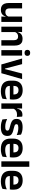

<svg xmlns="http://www.w3.org/2000/svg" viewBox="1883 -2605 734 4540"><g transform="rotate(90 2250.0 -335.0)"><path d="M179 -490.5V-195.5Q179 -165 187.2 -142.2Q195.5 -119.5 214.8 -107.2Q234 -95 266.5 -95Q296 -95 317.5 -105.5Q339 -116 353 -133.8Q367 -151.5 373.5 -173.5L393.5 -104H369.5Q361.5 -72 342.8 -45.8Q324 -19.5 291.8 -4Q259.5 11.5 211 11.5Q155 11.5 119.8 -10Q84.5 -31.5 67.8 -73.5Q51 -115.5 51 -177V-490.5ZM498.5 -490.5V0H371L375.5 -119L370.5 -129.5V-490.5Z M930 0V-294.5Q930 -325.5 921.8 -348Q913.5 -370.5 894.5 -383Q875.5 -395.5 842.5 -395.5Q813.5 -395.5 791.8 -385Q770 -374.5 756.2 -356.8Q742.5 -339 735.5 -316.5L715.5 -386.5H739.5Q747.5 -419 766.2 -445Q785 -471 817.2 -486.2Q849.5 -501.5 898 -501.5Q954.5 -501.5 989.5 -480.2Q1024.5 -459 1041.2 -417Q1058 -375 1058 -313V0ZM610.5 0V-490.5H738.5L733.5 -371L738.5 -360.5V0Z M1166 0V-490.5H1294V0ZM1230 -548.5Q1193.5 -548.5 1176.2 -565.8Q1159 -583 1159 -613.5V-616Q1159 -646.5 1176.2 -664Q1193.5 -681.5 1230 -681.5Q1266 -681.5 1283.5 -664Q1301 -646.5 1301 -616V-613.5Q1301 -582.5 1283.5 -565.5Q1266 -548.5 1230 -548.5Z M1613.5 -85 1719 -490.5H1851L1711 0H1504L1363.5 -490.5H1496.5L1602 -85Z M2136 12Q2010 12 1948.5 -46Q1887 -104 1887 -214V-278Q1887 -387 1944.5 -445.5Q2002 -504 2111.5 -504Q2185.5 -504 2235 -478Q2284.5 -452 2309.2 -404.2Q2334 -356.5 2334 -290V-272.5Q2334 -254.5 2332.2 -235.8Q2330.5 -217 2327.5 -200.5H2211.5Q2213 -228 2213.2 -252.8Q2213.5 -277.5 2213.5 -297.5Q2213.5 -332 2202.5 -356.2Q2191.5 -380.5 2169 -393Q2146.5 -405.5 2111.5 -405.5Q2060 -405.5 2035.5 -377Q2011 -348.5 2011 -296V-250.5L2011.5 -236V-197.5Q2011.5 -174.5 2018.8 -155Q2026 -135.5 2043 -121.2Q2060 -107 2088.2 -99Q2116.5 -91 2159 -91Q2205 -91 2246.8 -101.2Q2288.5 -111.5 2326 -129L2315 -28Q2281.5 -9.5 2236.2 1.2Q2191 12 2136 12ZM1955 -200.5V-285.5H2301.5V-200.5Z M2549 -285 2516.5 -370.5H2547.5Q2561 -430 2596.5 -464Q2632 -498 2695 -498Q2708 -498 2718.5 -496.2Q2729 -494.5 2737.5 -492L2744.5 -364Q2733.5 -367.5 2719 -369.2Q2704.5 -371 2688.5 -371Q2637.5 -371 2601.8 -348.5Q2566 -326 2549 -285ZM2424.5 0V-490.5H2546.5L2541 -340L2552.5 -335.5V0Z M2987 12Q2928 12 2882.2 0.8Q2836.5 -10.5 2804.5 -24.5L2793 -135.5Q2831 -118 2876.8 -105Q2922.5 -92 2977.5 -92Q3025.5 -92 3047 -104.2Q3068.5 -116.5 3068.5 -141V-144Q3068.5 -160.5 3058.8 -171Q3049 -181.5 3024.5 -190.2Q3000 -199 2955.5 -209Q2894 -223.5 2858.2 -242.8Q2822.5 -262 2807 -290.2Q2791.5 -318.5 2791.5 -358V-362.5Q2791.5 -432 2841 -467.2Q2890.5 -502.5 2987.5 -502.5Q3045 -502.5 3089.2 -491.2Q3133.5 -480 3163 -464.5L3174.5 -362.5Q3139.5 -379 3096 -390.2Q3052.5 -401.5 3002.5 -401.5Q2970 -401.5 2951.2 -396.2Q2932.5 -391 2924.5 -381.5Q2916.5 -372 2916.5 -358.5V-356Q2916.5 -341 2925.2 -330Q2934 -319 2957.5 -310.2Q2981 -301.5 3023.5 -291.5Q3085.5 -278.5 3123 -261Q3160.5 -243.5 3177.5 -216.2Q3194.5 -189 3194.5 -145V-139Q3194.5 -63 3143 -25.5Q3091.5 12 2987 12Z M3506 12Q3380 12 3318.5 -46Q3257 -104 3257 -214V-278Q3257 -387 3314.5 -445.5Q3372 -504 3481.5 -504Q3555.5 -504 3605 -478Q3654.5 -452 3679.2 -404.2Q3704 -356.5 3704 -290V-272.5Q3704 -254.5 3702.2 -235.8Q3700.5 -217 3697.5 -200.5H3581.5Q3583 -228 3583.2 -252.8Q3583.5 -277.5 3583.5 -297.5Q3583.5 -332 3572.5 -356.2Q3561.5 -380.5 3539 -393Q3516.5 -405.5 3481.5 -405.5Q3430 -405.5 3405.5 -377Q3381 -348.5 3381 -296V-250.5L3381.5 -236V-197.5Q3381.5 -174.5 3388.8 -155Q3396 -135.5 3413 -121.2Q3430 -107 3458.2 -99Q3486.5 -91 3529 -91Q3575 -91 3616.8 -101.2Q3658.5 -111.5 3696 -129L3685 -28Q3651.5 -9.5 3606.2 1.2Q3561 12 3506 12ZM3325 -200.5V-285.5H3671.5V-200.5Z M3795.5 0V-661H3924V0Z M4267.5 12Q4141.5 12 4080 -46Q4018.5 -104 4018.5 -214V-278Q4018.5 -387 4076 -445.5Q4133.5 -504 4243 -504Q4317 -504 4366.5 -478Q4416 -452 4440.8 -404.2Q4465.5 -356.5 4465.5 -290V-272.5Q4465.5 -254.5 4463.8 -235.8Q4462 -217 4459 -200.5H4343Q4344.5 -228 4344.8 -252.8Q4345 -277.5 4345 -297.5Q4345 -332 4334 -356.2Q4323 -380.5 4300.5 -393Q4278 -405.5 4243 -405.5Q4191.5 -405.5 4167 -377Q4142.5 -348.5 4142.5 -296V-250.5L4143 -236V-197.5Q4143 -174.5 4150.2 -155Q4157.5 -135.5 4174.5 -121.2Q4191.5 -107 4219.8 -99Q4248 -91 4290.5 -91Q4336.5 -91 4378.2 -101.2Q4420 -111.5 4457.5 -129L4446.5 -28Q4413 -9.5 4367.8 1.2Q4322.5 12 4267.5 12ZM4086.5 -200.5V-285.5H4433V-200.5Z"/></g></svg>

Font: Anek Telugu Medium SemiBold
Style: Regular
Weight: 600
Version: Version 1.003